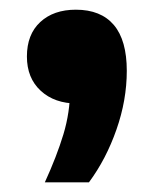

<svg xmlns="http://www.w3.org/2000/svg" viewBox="-20 -205 318 396"><path d="M72.5 171Q97 117.5 110.8 72Q124.5 26.5 124.5 -20L159 8.5H139Q92.5 8.5 64 -17.8Q35.5 -44 35.5 -88.5Q35.5 -134 63 -159.5Q90.5 -185 136.5 -185Q188 -185 214.8 -153.5Q241.5 -122 241.5 -59Q241.5 1.5 220.2 62.2Q199 123 163.5 171Z"/></svg>

Font: Encode Sans SC Condensed Thin
Style: Bold
Weight: 700
Version: Version 3.002